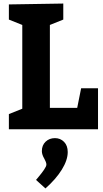

<svg xmlns="http://www.w3.org/2000/svg" viewBox="-20 -725 580 1077"><path d="M435.1 -230H529.8V0H29.8V-85L105 -115.2V-585L29.8 -615.2V-700.2L335 -705.1V-615.2L259.8 -585V-120.1H413.1ZM288.1 49.8Q318.8 49.8 339.4 70.8Q359.9 91.8 359.9 127.9Q359.9 172.9 326.9 226.3Q293.9 279.8 234.9 332L182.1 284.2Q186 279.3 200 262.7Q213.9 246.1 227.1 227.1Q240.2 208 240.2 198.2Q240.2 190.4 236.6 182.1Q232.9 173.8 229 166Q214.8 142.1 214.8 123Q214.8 89.8 235.8 69.8Q256.8 49.8 288.1 49.8Z"/></svg>

Font: Kadwa
Style: Regular
Weight: 400
Designer: Sol Matas
Foundry: Sol Matas
Version: Version 1.000;PS 001.000;hotconv 1.0.70;makeotf.lib2.5.58329